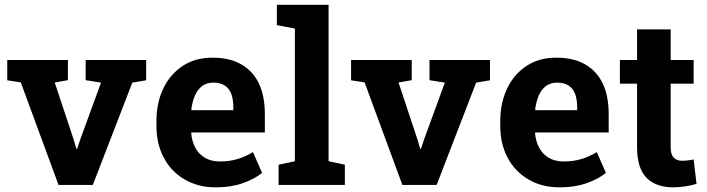

<svg xmlns="http://www.w3.org/2000/svg" viewBox="-20 -782 2988 812"><path d="M598.1 -528.3V-442.4L539.6 -432.6L372.6 0H227.5L67.9 -433.6L10.7 -442.4V-528.3H267.1V-442.9L211.4 -433.1L291 -193.4L303.2 -152.3H306.2L319.8 -193.4L407.2 -432.6L342.3 -442.9V-528.3Z M892.6 10.3Q816.9 10.3 760.3 -23.4Q703.6 -56.6 672.6 -115.2Q641.6 -173.8 641.6 -249V-268.6Q641.6 -347.7 670.9 -408.2Q700.2 -469.2 753.7 -503.9Q807.1 -538.6 879.9 -538.1Q951.7 -538.1 1000.5 -509.8Q1100.1 -452.1 1100.1 -299.3V-221.7H789.6L788.6 -218.8Q791.5 -184.6 806.2 -157.2Q820.3 -130.4 846.7 -114.7Q873 -99.1 910.6 -99.1Q949.7 -99.1 983.6 -109.1Q1017.6 -119.1 1049.8 -138.7L1088.4 -50.8Q1055.7 -24.4 1006.1 -7.1Q956.5 10.3 892.6 10.3ZM789.1 -318.4 790.5 -315.9H966.8V-328.6Q966.8 -360.4 958.5 -384.3Q939.9 -432.6 882.3 -432.6Q854.5 -432.6 834.5 -418Q814.9 -402.8 804 -377Q793 -351.1 789.1 -318.4Z M1369.6 -761.7V-100.1L1438.5 -85.4V0H1158.2V-85.4L1227.1 -100.1V-661.1L1150.9 -675.8V-761.7Z M2052.2 -528.3V-442.4L1993.7 -432.6L1826.7 0H1681.6L1522 -433.6L1464.8 -442.4V-528.3H1721.2V-442.9L1665.5 -433.1L1745.1 -193.4L1757.3 -152.3H1760.3L1773.9 -193.4L1861.3 -432.6L1796.4 -442.9V-528.3Z M2346.7 10.3Q2271 10.3 2214.4 -23.4Q2157.7 -56.6 2126.7 -115.2Q2095.7 -173.8 2095.7 -249V-268.6Q2095.7 -347.7 2125 -408.2Q2154.3 -469.2 2207.8 -503.9Q2261.2 -538.6 2334 -538.1Q2405.8 -538.1 2454.6 -509.8Q2554.2 -452.1 2554.2 -299.3V-221.7H2243.7L2242.7 -218.8Q2245.6 -184.6 2260.3 -157.2Q2274.4 -130.4 2300.8 -114.7Q2327.1 -99.1 2364.7 -99.1Q2403.8 -99.1 2437.7 -109.1Q2471.7 -119.1 2503.9 -138.7L2542.5 -50.8Q2509.8 -24.4 2460.2 -7.1Q2410.6 10.3 2346.7 10.3ZM2243.2 -318.4 2244.6 -315.9H2420.9V-328.6Q2420.9 -360.4 2412.6 -384.3Q2394 -432.6 2336.4 -432.6Q2308.6 -432.6 2288.6 -418Q2269 -402.8 2258.1 -377Q2247.1 -351.1 2243.2 -318.4Z M2827.6 10.3Q2753.9 10.3 2714.1 -30.3Q2674.3 -70.8 2674.3 -158.7V-428.2H2601.6V-528.3H2674.3V-657.7H2816.4V-528.3H2913.6V-428.2H2816.4V-159.2Q2816.4 -128.4 2829.3 -115.2Q2842.3 -102.1 2864.7 -102.1Q2876.5 -102.1 2890.1 -103.8Q2903.8 -105.5 2913.6 -107.4L2925.8 -4.4Q2903.8 2 2878.2 6.1Q2852.5 10.3 2827.6 10.3Z"/></svg>

Font: Suwannaphum
Style: Bold
Weight: 700
Designer: Danh Hong
Version: Version 8.002; ttfautohint (v1.8.3)